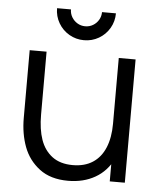

<svg xmlns="http://www.w3.org/2000/svg" viewBox="-53 -779 700 838"><g transform="rotate(5 297.0 -360.0)"><path d="M60 -243V-540H134V-264.3Q134 -200 149.8 -154.7Q165.7 -109.3 200.6 -83Q235.5 -56.7 290.7 -56.7Q342.3 -56.7 377.9 -79.8Q413.5 -102.8 431.9 -146.8Q450.3 -190.7 450.3 -252L502.3 -240.3Q502.3 -159.3 473.8 -102.1Q445.3 -44.8 394.4 -15.8Q343.5 13.3 276.3 13.3Q199.3 13.3 150.9 -23.5Q102.5 -60.3 81.2 -117.2Q60 -174 60 -243ZM458 -133H450.3V-540H524V0H458ZM163 -733H224Q224 -714.7 233.2 -699.1Q242.5 -683.5 258.1 -674.2Q273.7 -665 292 -665Q310.7 -665 326.2 -674.2Q341.8 -683.5 350.9 -699.1Q360 -714.7 360 -733H421Q421 -697.8 403.8 -668.2Q386.5 -638.5 356.8 -621.2Q327.2 -604 292 -604Q256.8 -604 227.2 -621.2Q197.5 -638.5 180.2 -668.2Q163 -697.8 163 -733Z"/></g></svg>

Font: Tap Sans
Style: Regular
Weight: 400
Designer: Tap Payments
Foundry: Tap Payments
Version: Version 1.001;Glyphs 3.1.2 (3151)